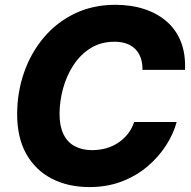

<svg xmlns="http://www.w3.org/2000/svg" viewBox="-20 -757 784 787"><path d="M346.7 9.8Q258.8 9.8 191.9 -24.9Q125 -59.6 87.6 -126.2Q50.3 -192.9 50.3 -288.6Q50.3 -378.4 78.4 -459.2Q106.4 -540 159.2 -602.8Q211.9 -665.5 286.4 -701.4Q360.8 -737.3 452.6 -737.3Q518.1 -737.3 571.8 -719.7Q625.5 -702.1 664.1 -668.2Q702.6 -634.3 721.9 -584.7Q741.2 -535.2 738.3 -470.7H564Q564.5 -497.6 557.1 -518.8Q549.8 -540 535.2 -555.2Q520.5 -570.3 499 -578.1Q477.5 -585.9 449.7 -585.9Q393.6 -585.9 351.3 -559.6Q309.1 -533.2 280.8 -489.5Q252.4 -445.8 238.3 -393.6Q224.1 -341.3 224.1 -289.6Q224.1 -240.2 240 -207.3Q255.9 -174.3 285.9 -158Q315.9 -141.6 357.4 -141.6Q388.2 -141.6 415.5 -149.4Q442.9 -157.2 465.3 -172.4Q487.8 -187.5 504.4 -208.7Q521 -230 529.8 -256.8H704.1Q690.9 -208 660.6 -160.9Q630.4 -113.8 584.7 -75Q539.1 -36.1 479.2 -13.2Q419.4 9.8 346.7 9.8Z"/></svg>

Font: Inter ExtraBold
Style: Italic
Weight: 800
Italic angle: -9.3988°
Designer: Rasmus Andersson
Foundry: rsms
Version: Version 4.001;git-66647c0bb